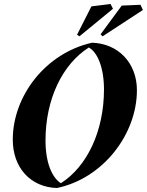

<svg xmlns="http://www.w3.org/2000/svg" viewBox="-20 -928 736 962"><path d="M265 14C497 -34 666 -256 666 -476C666 -612 573 -710 441 -714C209 -662 44 -448 44 -228C44 -88 133 10 265 14ZM285 -10C241 -38 208 -112 208 -224C208 -432 293 -606 425 -690C469 -666 501 -588 501 -480C501 -272 417 -94 285 -10ZM378 -746 546 -884 534 -908 438 -896 366 -754ZM494 -746 696 -878 684 -904 590 -900 484 -756Z"/></svg>

Font: Mazius Display Extra Italic
Style: Bold
Weight: 700
Italic angle: -17°
Designer: Alberto Casagrande & Collletttivo
Foundry: Collletttivo
Version: Version 2.000;Glyphs 3.2 (3217)